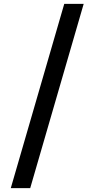

<svg xmlns="http://www.w3.org/2000/svg" viewBox="-20 -801 491 998"><path d="M36 177 314 -781H415L137 177Z"/></svg>

Font: Merriweather Sans
Style: Regular
Weight: 400
Designer: Eben Sorkin
Foundry: Eben Sorkin
Version: Version 1.008; ttfautohint (v1.7.19-72a1) -l 8 -r 50 -G 200 